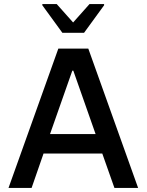

<svg xmlns="http://www.w3.org/2000/svg" viewBox="-20 -928 724 948"><path d="M22 0 268 -688H416L662 0H545L485 -170H195L136 0ZM227 -266H452L342 -579H337ZM288 -766 189 -902V-908H260L341 -817L422 -908H494V-902L395 -766Z"/></svg>

Font: Saira Medium
Style: Regular
Weight: 500
Designer: Hector Gatti with collaboration of the Omnibus-Type team
Foundry: Omnibus-Type
Version: Version 1.100; ttfautohint (v1.8.3)